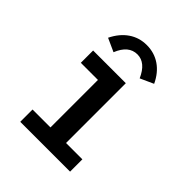

<svg xmlns="http://www.w3.org/2000/svg" viewBox="-186 -762 872 872"><g transform="rotate(45 250.0 -326.5)"><path d="M90 0V-79H205V-384H95V-463H305V-79H410V0ZM166 -523 102 -552Q126 -601 164 -627Q202 -653 250 -653Q299 -653 337 -627Q375 -601 398 -552L334 -523Q303 -593 250 -593Q194 -593 166 -523Z"/></g></svg>

Font: Inconsolata SemiBold
Style: Regular
Weight: 600
Monospace: yes
Designer: Raph Levien, Cyreal, Brenton Simpson
Foundry: Raph Levien, Cyreal, Google
Version: Version 3.100; ttfautohint (v1.8.4.7-5d5b)